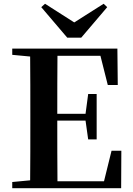

<svg xmlns="http://www.w3.org/2000/svg" viewBox="-20 -999 706 1019"><path d="M219 -979 199 -961 337 -799H411L549 -961L530 -979L374 -880ZM552 -548H605L603 -741H45V-708L140 -699C141 -597 141 -496 141 -394V-346C141 -243 141 -141 140 -42L45 -33V0H623L624 -199H572L532 -37H285C284 -140 284 -245 284 -359H434L448 -259H493V-500H448L434 -395H284C284 -502 284 -604 285 -703H513Z"/></svg>

Font: GenRyuMin2 TW B
Style: Regular
Weight: 700
Version: Version 2.100;PS 2.1;hotconv 16.6.51;makeotf.lib2.5.65220 DE